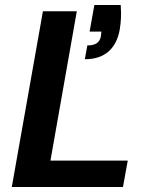

<svg xmlns="http://www.w3.org/2000/svg" viewBox="-20 -745 607 765"><path d="M27 0 151 -700H286L181 -105H489L470 0ZM318 -509 328 -564Q352 -564 365 -572.5Q378 -581 382 -600L384 -619H337L356 -725H461Q463 -696 462 -673.5Q461 -651 457 -627Q447 -570 412 -539.5Q377 -509 318 -509Z"/></svg>

Font: DM Sans 10pt
Style: Bold Italic
Weight: 700
Italic angle: -10°
Version: Version 4.004;gftools[0.9.30]